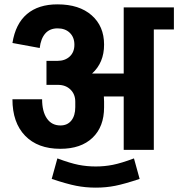

<svg xmlns="http://www.w3.org/2000/svg" viewBox="-20 -687 817 880"><path d="M777 -552H685V0H547V-245H456L457 -222V-195Q457 -106 404 -55.5Q351 -5 257 -5H256Q153 -5 95 -65Q37 -125 37 -232H173Q173 -176 195 -144Q217 -112 257 -112Q289 -112 307 -134.5Q325 -157 325 -196V-221Q325 -255 303 -276.5Q281 -298 246 -298H244H193V-408H243Q278 -408 299.5 -428Q321 -448 321 -482Q321 -516 300 -536.5Q279 -557 244 -557Q208 -557 187.5 -533.5Q167 -510 162 -467L37 -490Q51 -578 103.5 -622.5Q156 -667 243 -667H244Q343 -667 400 -617Q457 -567 457 -483V-482Q457 -400 402 -350H547V-653H777ZM620 133Q551 156 508.5 164.5Q466 173 419 173Q372 173 329 164.5Q286 156 217 133L243 39Q302 61 340 68.5Q378 76 419 76Q459 76 497 68.5Q535 61 594 39Z"/></svg>

Font: Akshar SemiBold
Style: Regular
Weight: 600
Designer: Tall Chai
Foundry: Tall Chai
Version: Version 1.000